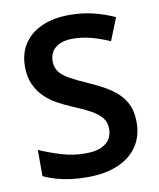

<svg xmlns="http://www.w3.org/2000/svg" viewBox="-83 -789 715 865"><g transform="rotate(-10 275.0 -357.0)"><path d="M508 -195Q508 -132 477 -86Q446 -40 387.5 -15Q329 10 248 10Q209 10 173.5 5.5Q138 1 106.5 -8Q75 -17 48 -30V-150Q93 -130 147 -113.5Q201 -97 257 -97Q300 -97 327.5 -108.5Q355 -120 368 -140.5Q381 -161 381 -188Q381 -218 364 -239Q347 -260 314 -278Q281 -296 232 -316Q199 -330 167.5 -347.5Q136 -365 111 -390Q86 -415 71 -449Q56 -483 56 -529Q56 -590 85.5 -634Q115 -678 168.5 -701Q222 -724 293 -724Q350 -724 400 -712Q450 -700 499 -678L458 -575Q414 -594 373 -605Q332 -616 289 -616Q255 -616 231 -605.5Q207 -595 195 -576Q183 -557 183 -532Q183 -503 198 -483Q213 -463 244.5 -445.5Q276 -428 326 -406Q384 -381 424 -354Q464 -327 486 -289Q508 -251 508 -195Z"/></g></svg>

Font: Noto Sans Thai SemiBold
Style: Regular
Weight: 600
Version: Version 2.001